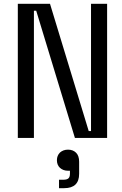

<svg xmlns="http://www.w3.org/2000/svg" viewBox="-20 -720 636 1002"><path d="M241 -700 443 -36H455V-700H539V0H371L169 -664H157V0H73V-700ZM393 124V187Q393 262 315 262H288V218H311Q330 218 338 210Q345 203 345 186V171H334Q310 171 293 156Q277 141 277 116Q277 92 293 76Q310 61 335 61Q361 61 377 77Q393 93 393 124Z"/></svg>

Font: Rilu
Style: Regular
Weight: 500
Designer: Alí Sinisterra
Foundry: Alí Sinisterra
Version: 0.1